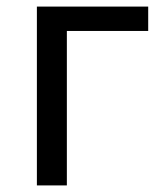

<svg xmlns="http://www.w3.org/2000/svg" viewBox="-20 -563 499 583"><path d="M92 0V-543H430V-469H183V0Z"/></svg>

Font: Swei Fan Sans CJK TC
Style: Regular
Weight: 400
Version: Version 2.130